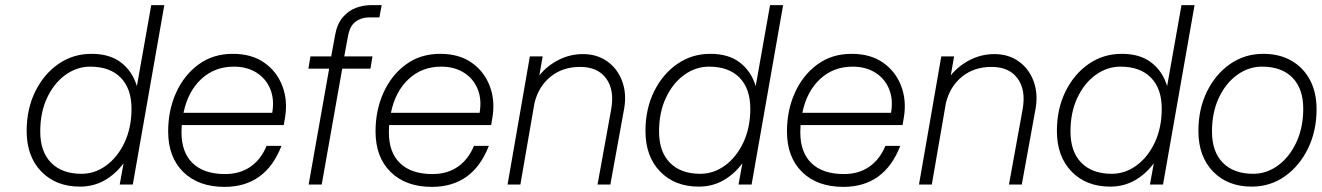

<svg xmlns="http://www.w3.org/2000/svg" viewBox="-20 -720 5156 749"><path d="M621 -700 498 0H447L462 -83Q431 -41 388 -16.5Q345 8 292 8Q198 8 141 -51Q84 -110 84 -209Q84 -295 117.5 -363Q151 -431 208 -470.5Q265 -510 337 -510Q409 -510 453 -475.5Q497 -441 514 -384L570 -700ZM137 -207Q137 -128 179.5 -85Q222 -42 298 -42Q350 -42 394.5 -74.5Q439 -107 466 -164.5Q493 -222 493 -296Q493 -374 451 -417Q409 -460 332 -460Q280 -460 235.5 -428Q191 -396 164 -339Q137 -282 137 -207Z M636 -207Q636 -290 667 -358.5Q698 -427 754.5 -468.5Q811 -510 888 -510Q962 -510 1011 -475.5Q1060 -441 1081.5 -384.5Q1103 -328 1092 -262L1087 -232H689Q688 -218 688 -204Q688 -125 732 -83Q776 -41 858 -41Q916 -41 957 -69.5Q998 -98 1020 -151H1078Q1016 9 856 9Q754 9 695 -49Q636 -107 636 -207ZM892 -460Q817 -460 765 -411.5Q713 -363 696 -280H1042Q1051 -333 1034 -373.5Q1017 -414 980 -437Q943 -460 892 -460Z M1183 -452 1191 -500H1272L1287 -582Q1295 -627 1317.5 -653Q1340 -679 1369 -689.5Q1398 -700 1427 -700H1469L1460 -652H1419Q1389 -652 1366.5 -635Q1344 -618 1337 -576L1323 -500H1433L1425 -452H1315L1235 0H1184L1264 -452Z M1445 -207Q1445 -290 1476 -358.5Q1507 -427 1563.5 -468.5Q1620 -510 1697 -510Q1771 -510 1820 -475.5Q1869 -441 1890.5 -384.5Q1912 -328 1901 -262L1896 -232H1498Q1497 -218 1497 -204Q1497 -125 1541 -83Q1585 -41 1667 -41Q1725 -41 1766 -69.5Q1807 -98 1829 -151H1887Q1825 9 1665 9Q1563 9 1504 -49Q1445 -107 1445 -207ZM1701 -460Q1626 -460 1574 -411.5Q1522 -363 1505 -280H1851Q1860 -333 1843 -373.5Q1826 -414 1789 -437Q1752 -460 1701 -460Z M2047 -500H2097L2084 -426Q2115 -464 2159.5 -486.5Q2204 -509 2254 -509Q2309 -509 2349 -480.5Q2389 -452 2407 -403.5Q2425 -355 2415 -297L2361 0H2311L2364 -292Q2378 -368 2345 -413.5Q2312 -459 2243 -459Q2175 -459 2128 -421Q2081 -383 2065 -318L2010 0H1960Z M3035 -700 2912 0H2861L2876 -83Q2845 -41 2802 -16.5Q2759 8 2706 8Q2612 8 2555 -51Q2498 -110 2498 -209Q2498 -295 2531.5 -363Q2565 -431 2622 -470.5Q2679 -510 2751 -510Q2823 -510 2867 -475.5Q2911 -441 2928 -384L2984 -700ZM2551 -207Q2551 -128 2593.5 -85Q2636 -42 2712 -42Q2764 -42 2808.5 -74.5Q2853 -107 2880 -164.5Q2907 -222 2907 -296Q2907 -374 2865 -417Q2823 -460 2746 -460Q2694 -460 2649.5 -428Q2605 -396 2578 -339Q2551 -282 2551 -207Z M3050 -207Q3050 -290 3081 -358.5Q3112 -427 3168.5 -468.5Q3225 -510 3302 -510Q3376 -510 3425 -475.5Q3474 -441 3495.5 -384.5Q3517 -328 3506 -262L3501 -232H3103Q3102 -218 3102 -204Q3102 -125 3146 -83Q3190 -41 3272 -41Q3330 -41 3371 -69.5Q3412 -98 3434 -151H3492Q3430 9 3270 9Q3168 9 3109 -49Q3050 -107 3050 -207ZM3306 -460Q3231 -460 3179 -411.5Q3127 -363 3110 -280H3456Q3465 -333 3448 -373.5Q3431 -414 3394 -437Q3357 -460 3306 -460Z M3652 -500H3702L3689 -426Q3720 -464 3764.5 -486.5Q3809 -509 3859 -509Q3914 -509 3954 -480.5Q3994 -452 4012 -403.5Q4030 -355 4020 -297L3966 0H3916L3969 -292Q3983 -368 3950 -413.5Q3917 -459 3848 -459Q3780 -459 3733 -421Q3686 -383 3670 -318L3615 0H3565Z M4640 -700 4517 0H4466L4481 -83Q4450 -41 4407 -16.5Q4364 8 4311 8Q4217 8 4160 -51Q4103 -110 4103 -209Q4103 -295 4136.5 -363Q4170 -431 4227 -470.5Q4284 -510 4356 -510Q4428 -510 4472 -475.5Q4516 -441 4533 -384L4589 -700ZM4156 -207Q4156 -128 4198.5 -85Q4241 -42 4317 -42Q4369 -42 4413.5 -74.5Q4458 -107 4485 -164.5Q4512 -222 4512 -296Q4512 -374 4470 -417Q4428 -460 4351 -460Q4299 -460 4254.5 -428Q4210 -396 4183 -339Q4156 -282 4156 -207Z M4655 -209Q4655 -295 4688.5 -363Q4722 -431 4779 -470.5Q4836 -510 4908 -510Q4971 -510 5017.5 -483.5Q5064 -457 5090 -408.5Q5116 -360 5116 -294Q5116 -209 5082.5 -140.5Q5049 -72 4992 -32Q4935 8 4863 8Q4769 8 4712 -51Q4655 -110 4655 -209ZM5064 -296Q5064 -374 5022 -417Q4980 -460 4903 -460Q4851 -460 4806.5 -428Q4762 -396 4735 -339Q4708 -282 4708 -207Q4708 -128 4750.5 -85Q4793 -42 4869 -42Q4921 -42 4965.5 -74.5Q5010 -107 5037 -164.5Q5064 -222 5064 -296Z"/></svg>

Font: Overused Grotesk Light
Style: Italic
Weight: 300
Italic angle: -10°
Version: Version 0.003